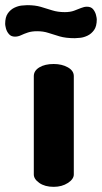

<svg xmlns="http://www.w3.org/2000/svg" viewBox="-86 -724 395 744"><path d="M122 0Q88 0 66.5 -15Q45 -30 45 -48V-429Q45 -450 66.5 -463Q88 -476 122 -476Q154 -476 177 -463Q200 -450 200 -429V-48Q200 -30 177 -15Q154 0 122 0ZM204 -576Q169 -576 145 -583Q121 -590 101.5 -596.5Q82 -603 58 -603Q37 -603 22 -598Q7 -593 -4.5 -587.5Q-16 -582 -28 -582Q-43 -582 -51.5 -592Q-60 -602 -63 -614Q-66 -626 -66 -631Q-66 -658 -55.5 -672.5Q-45 -687 -30.5 -694Q-16 -701 -2 -702.5Q12 -704 19 -704Q50 -704 72 -697.5Q94 -691 116 -684Q138 -677 165 -677Q186 -677 201 -682.5Q216 -688 228 -693Q240 -698 251 -698Q267 -698 275 -688Q283 -678 286 -666Q289 -654 289 -649Q289 -622 278.5 -607.5Q268 -593 253.5 -586Q239 -579 225 -577.5Q211 -576 204 -576Z"/></svg>

Font: Dosis ExtraBold
Style: Regular
Weight: 800
Designer: EdgarTolentino, PabloImpallari, IginoMarini
Foundry: EdgarTolentino, PabloImpallari, IginoMarini
Version: Version 3.001; ttfautohint (v1.8.2)